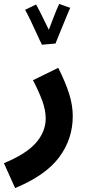

<svg xmlns="http://www.w3.org/2000/svg" viewBox="-57 -729 457 979"><path d="M20 230 -37 103Q77 56 126.5 -1Q176 -58 176 -125Q176 -168 158 -216.5Q140 -265 111 -320L240 -383Q276 -312 295 -252.5Q314 -193 314 -137Q314 -20 244.5 73Q175 166 20 230ZM157 -501Q147 -520 131.5 -554.5Q116 -589 99.5 -623.5Q83 -658 71 -679L127 -706Q133 -696 144.5 -673.5Q156 -651 168.5 -625Q181 -599 192 -577Q202 -603 212.5 -631Q223 -659 232 -680.5Q241 -702 245 -709L301 -689Q296 -679 286.5 -655.5Q277 -632 265 -603Q253 -574 242.5 -548Q232 -522 226 -507Z"/></svg>

Font: Noto Sans Arabic SemCond
Style: Bold
Weight: 700
Width: 4
Designer: Monotype Design Team, Nadine Chahine, Nizar Qandah and Khaled Hosny
Foundry: Monotype Imaging Inc.
Version: Version 2.012; ttfautohint (v1.8.4.7-5d5b)